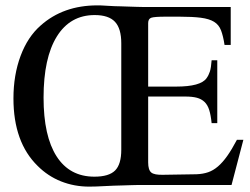

<svg xmlns="http://www.w3.org/2000/svg" viewBox="-20 -688 929 714"><path d="M815 -521Q810 -554 802 -575Q794 -596 776 -607Q758 -618 727 -622Q696 -626 647 -626H596Q554 -626 542.5 -622Q531 -618 531 -602V-366H635Q726 -366 748 -397Q756 -408 760.5 -422Q765 -436 767 -464H788V-230H767Q764 -260 758 -279Q752 -298 740.5 -309Q729 -320 712 -324.5Q695 -329 669 -329H531V-84Q531 -56 542.5 -46.5Q554 -37 587 -38L711 -40Q735 -41 754 -47.5Q773 -54 790.5 -69Q808 -84 825 -108Q842 -132 861 -168H885L841 0H491Q483 0 469 0.5Q455 1 438 1.5Q421 2 403 2.5Q385 3 370 4Q353 5 338 5.5Q323 6 312 6Q256 6 207 -13.5Q158 -33 120 -71Q30 -159 30 -322Q30 -409 56.5 -480Q83 -551 131 -593Q215 -668 342 -668Q347 -668 351 -668Q355 -668 361.5 -667.5Q368 -667 378.5 -666.5Q389 -666 407 -665Q414 -665 428 -664.5Q442 -664 458 -663.5Q474 -663 489 -662.5Q504 -662 512 -662H838V-521ZM431 -527Q431 -582 407.5 -607Q384 -632 332 -632Q241 -632 191.5 -552.5Q142 -473 142 -325Q142 -182 190.5 -106.5Q239 -31 331 -31Q385 -31 408 -54Q431 -77 431 -131Z"/></svg>

Font: Klingon pIqaD HaSta
Style: Regular
Weight: 400
Width: 0
Designer: Mike Neff (qa'vaj)
Foundry: Mike Neff and Michael Everson
Version: Version 2.003